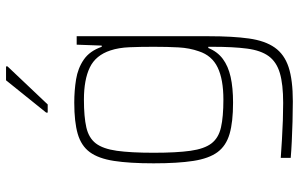

<svg xmlns="http://www.w3.org/2000/svg" viewBox="-197 -587 990 636"><g transform="rotate(-90 298.0 -269.0)"><path d="M280 206Q248 206 213.5 205Q179 204 147.5 202.5Q116 201 93 199V166Q122 168 154.5 170Q187 172 218 173Q249 174 275 174Q337 174 374 163Q411 152 430 126Q449 100 455 54.5Q461 9 461 -60V-74H457Q445 -44 421 -26Q397 -8 361 0Q325 8 276 8Q212 8 172.5 -3.5Q133 -15 112 -43.5Q91 -72 83 -123.5Q75 -175 75 -255Q75 -335 83 -386.5Q91 -438 112 -466.5Q133 -495 172.5 -506.5Q212 -518 276 -518Q316 -518 353 -512Q390 -506 418.5 -486.5Q447 -467 461 -427H465L468 -510H496V-72Q496 7 488.5 60.5Q481 114 458.5 146Q436 178 393.5 192Q351 206 280 206ZM286 -24Q353 -24 392.5 -43Q432 -62 446 -105Q457 -136 459 -172.5Q461 -209 461 -255Q461 -300 459.5 -335.5Q458 -371 449 -398Q433 -447 392.5 -466.5Q352 -486 286 -486Q229 -486 194 -478Q159 -470 141 -446.5Q123 -423 116.5 -377Q110 -331 110 -255Q110 -179 116.5 -133Q123 -87 141 -63.5Q159 -40 194 -32Q229 -24 286 -24ZM243 -606V-611L350 -744H396V-739L270 -606Z"/></g></svg>

Font: Saira Thin
Style: Regular
Weight: 100
Designer: Hector Gatti with collaboration of the Omnibus-Type team
Foundry: Omnibus-Type
Version: Version 1.101